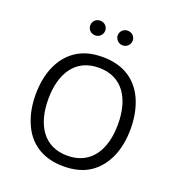

<svg xmlns="http://www.w3.org/2000/svg" viewBox="-154 -1004 1050 1135"><g transform="rotate(20 370.5 -436.0)"><path d="M371.1 -681.6C303.2 -681.6 247.6 -666.5 203.1 -636.2C114.7 -575.7 72.3 -467.3 72.3 -337.9C72.3 -272.9 83 -214.8 105 -163.1C147.9 -59.6 235.8 5.4 371.1 5.4C439 5.4 494.6 -9.8 539.1 -40C627 -100.6 669.9 -208.5 669.9 -337.9C669.9 -402.8 659.2 -460.9 637.7 -513.2C594.2 -616.7 506.3 -681.6 371.1 -681.6ZM371.1 -614.3C518.6 -614.3 590.3 -500.5 590.3 -337.9C590.3 -175.8 518.6 -61.5 371.1 -61.5C223.6 -61.5 151.9 -175.3 151.9 -337.9C151.9 -500.5 224.1 -614.3 371.1 -614.3ZM235.8 -832.5C235.8 -807.1 255.9 -786.1 282.7 -786.1C309.6 -786.1 330.1 -807.1 330.1 -832.5C330.1 -858.4 309.6 -878.4 282.7 -878.4C255.9 -878.4 235.8 -858.4 235.8 -832.5ZM408.7 -832.5C408.7 -807.1 429.7 -786.1 455.6 -786.1C482.4 -786.1 502.9 -807.1 502.9 -832.5C502.9 -858.4 482.4 -878.4 455.6 -878.4C429.7 -878.4 408.7 -858.4 408.7 -832.5Z"/></g></svg>

Font: Estedad Regular
Style: Regular
Weight: 400
Designer: Amin Abedi
Version: Version 7.3